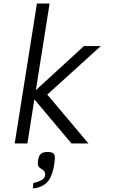

<svg xmlns="http://www.w3.org/2000/svg" viewBox="-20 -810 640 1084"><path d="M174 -249 134.5 0H63L188.5 -790H260L182.5 -301L454 -550H549L247 -276L479.5 0H383.5ZM213.5 207.5Q223.5 202 228 196.2Q232.5 190.5 234.5 180.5Q235 178 235 173Q235 160.5 223.5 150.5Q219.5 147 212.5 143Q202.5 137 198 131Q193.5 125 193.5 111.5L194.5 98Q198 71 209.8 59.5Q221.5 48 249 48Q272.5 48 281.2 56Q290 64 290 82Q290 87.5 288 104.5Q283 147 270 180Q264 195 257.5 204.8Q251 214.5 242.5 222.5Q226.5 237.5 203.5 246Q182.5 253.5 165.5 253.5L168 223Q194 218 213.5 207.5Z"/></svg>

Font: JuliaMono Light
Style: Italic
Weight: 300
Italic angle: -9°
Monospace: yes
Designer: cormullion
Foundry: corm
Version: Version 0.054; ttfautohint (v1.8.4)